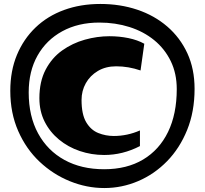

<svg xmlns="http://www.w3.org/2000/svg" viewBox="-20 -821 1035 970"><path d="M507 129Q418 129 333 94.5Q248 60 180 -4Q112 -68 72 -159Q32 -250 32 -362Q32 -463 65.5 -543.5Q99 -624 159.5 -682Q220 -740 303.5 -770.5Q387 -801 487 -801Q587 -801 673.5 -772Q760 -743 825 -687Q890 -631 926.5 -552Q963 -473 963 -372Q963 -257 925.5 -164.5Q888 -72 824 -6.5Q760 59 678 94Q596 129 507 129ZM506 34Q621 34 703 -15Q785 -64 829 -154.5Q873 -245 873 -371Q873 -450 842.5 -512.5Q812 -575 758.5 -618.5Q705 -662 634 -684.5Q563 -707 482 -707Q375 -707 294.5 -663Q214 -619 169.5 -540Q125 -461 125 -354Q125 -234 172.5 -147Q220 -60 305.5 -13Q391 34 506 34ZM506 -38Q442 -38 383 -58Q324 -78 278 -116Q232 -154 205.5 -206.5Q179 -259 179 -325Q179 -409 210.5 -469Q242 -529 294 -566Q346 -603 408.5 -620.5Q471 -638 533 -638Q583 -638 629 -628.5Q675 -619 709 -600L690 -465Q629 -486 567 -486Q514 -486 474.5 -462.5Q435 -439 413.5 -400.5Q392 -362 392 -316Q392 -243 415.5 -203.5Q439 -164 476.5 -149Q514 -134 555 -134Q623 -134 687 -162V-83Q600 -38 506 -38Z"/></svg>

Font: Marhey ExtraBold
Style: Regular
Weight: 800
Designer: Nur Syamsi & Bustanul Arifin
Foundry: Namelatype
Version: Version 1.000; ttfautohint (v1.8.4.7-5d5b)